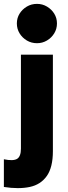

<svg xmlns="http://www.w3.org/2000/svg" viewBox="-28 -799 351 991"><path d="M163 -576Q163 -576 163 -576Q163 -576 163 -576Q134 -576 110.5 -590Q87 -604 73 -627Q59 -650 59 -678Q59 -706 73 -728.5Q87 -751 110.5 -765Q134 -779 163 -779Q191 -779 214.5 -765Q238 -751 252 -728.5Q266 -706 266 -678Q266 -650 252 -627Q238 -604 214.5 -590Q191 -576 163 -576ZM80 -32Q80 -152 80 -274.5Q80 -397 80 -517Q121 -517 163 -517Q205 -517 245 -517Q245 -394 245 -268Q245 -142 245 -19Q245 65 213.5 109.5Q182 154 125.5 166Q69 178 -8 166Q-8 131 -8 94.5Q-8 58 -8 23Q40 33 60 21Q80 9 80 -32Z"/></svg>

Font: Tilt Warp
Style: Regular
Weight: 400
Designer: Andy Clymer
Foundry: Andy Clymer
Version: Version 1.000